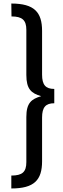

<svg xmlns="http://www.w3.org/2000/svg" viewBox="-20 -921 355 1086"><path d="M44 -901 45 -828C106 -828 129 -807 129 -752V-497C129 -417 157 -393 213 -377C158 -361 129 -339 129 -259V-4C129 52 106 72 44 72V145C174 145 218 97 218 -9V-256C218 -314 238 -337 287 -337V-418C238 -418 218 -441 218 -499V-746C218 -852 174 -901 44 -901Z"/></svg>

Font: Glow Sans SC Condensed Medium
Style: Regular
Weight: 600
Width: 3
Designer: Ryoko NISHIZUKA (kana, bopomofo & ideographs); Paul D. Hunt (Latin, Greek & Cyrillic); Sandoll Communications, Soo-young
Version: Version 0.93